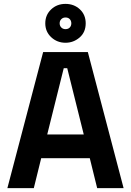

<svg xmlns="http://www.w3.org/2000/svg" viewBox="-20 -968 674 988"><path d="M154 0H18L202 -700H432L616 0H480L442 -154H192ZM308 -617 223 -276H411L326 -617ZM317 -748Q274 -748 243.5 -776.5Q213 -805 213 -848Q213 -891 243 -919.5Q273 -948 317 -948Q361 -948 391 -920Q421 -892 421 -848Q421 -802 389.5 -775Q358 -748 317 -748ZM317 -818Q331 -818 339 -826.5Q347 -835 347 -848Q347 -861 339 -869.5Q331 -878 317 -878Q304 -878 295.5 -869.5Q287 -861 287 -848Q287 -835 295.5 -826.5Q304 -818 317 -818Z"/></svg>

Font: Space Grotesk Variable Light
Style: Regular
Weight: 300
Designer: Florian Karsten
Foundry: Florian Karsten
Version: Version 2.000